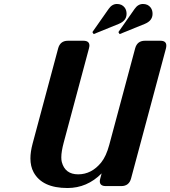

<svg xmlns="http://www.w3.org/2000/svg" viewBox="-20 -944 864 974"><path d="M517.1 0Q486.3 0 486.3 -24.4Q486.3 -29.8 488.8 -39.1L495.6 -64.5Q421.9 9.8 322.3 9.8Q193.8 9.8 150.4 -70.3Q134.3 -100.1 134.3 -140.6Q134.3 -173.8 145.5 -215.8L274.9 -698.2Q285.2 -737.3 324.7 -737.3H402.8Q433.6 -737.3 433.6 -712.9Q433.6 -707.5 431.2 -698.2L303.2 -220.7Q291 -175.3 291 -145.5Q291 -132.3 293.5 -122.1Q310.1 -59.6 376.5 -59.6Q444.3 -59.6 493.2 -119.6Q518.6 -150.9 534.2 -209L665.5 -698.2Q675.8 -737.3 715.3 -737.3H793.5Q823.7 -737.3 823.7 -712.9Q823.7 -705.6 821.8 -698.2L645 -39.1Q634.8 0 595.2 0ZM705.1 -923.8Q730.5 -923.8 744.1 -905.8Q753.9 -893.1 753.9 -874Q753.9 -838.9 714.4 -822.8L586.9 -771L580.6 -781.2L662.6 -898.4Q680.2 -923.8 705.1 -923.8ZM573.2 -923.8Q598.6 -923.8 612.3 -905.8Q622.1 -893.1 622.1 -874Q622.1 -838.9 582.5 -822.8L455.1 -771L448.7 -781.2L530.8 -898.4Q548.3 -923.8 573.2 -923.8Z"/></svg>

Font: Cursive Sans
Style: Bold
Weight: 700
Italic angle: -15°
Designer: Wojciech Kalinowski "wmk69" (wmk69@o2.pl)
Foundry: Wojciech Kalinowski "wmk69" (wmk69@o2.pl)
Version: Wersja 3.1.0; 2022-02-18